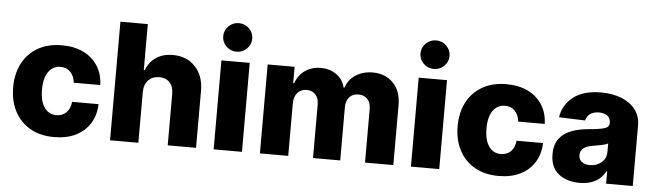

<svg xmlns="http://www.w3.org/2000/svg" viewBox="-49 -972 4005 1173"><g transform="rotate(5 1954.0 -386.0)"><path d="M309.7 10.3Q223.4 10.3 161.8 -25.4Q100.1 -61.1 67.1 -124.5Q34.1 -187.9 34.1 -271Q34.1 -354.8 67.1 -418.1Q100.1 -481.5 161.9 -517Q223.7 -552.6 309.3 -552.6Q385.3 -552.6 441.4 -525.2Q497.5 -497.9 529.3 -448Q561.1 -398.1 562.9 -331H400.6Q395.6 -372.9 372.3 -396.7Q349.1 -420.5 311.8 -420.5Q266.3 -420.5 238.6 -382.6Q210.9 -344.8 210.9 -272.7Q210.9 -199.9 238.5 -162.1Q266 -124.3 311.8 -124.3Q347.7 -124.3 371.8 -147.4Q396 -170.5 400.6 -213.8H562.9Q560.7 -146.3 529.5 -95.9Q498.2 -45.5 442.3 -17.6Q386.4 10.3 309.7 10.3Z M825.6 -311.1V0H652V-727.3H820V-445.3H826Q844.5 -495.7 886.5 -524.1Q928.6 -552.6 989.7 -552.6Q1075.6 -552.6 1127.7 -496.4Q1179.7 -440.3 1179.3 -347.7V0H1005.7V-313.6Q1006 -359 983 -384.6Q959.9 -410.2 918 -410.2Q876.8 -410.2 851.4 -383.9Q826 -357.6 825.6 -311.1Z M1287.3 0V-545.5H1460.9V0ZM1374.3 -606.5Q1337.7 -606.5 1311.4 -632.1Q1285.2 -657.7 1285.2 -693.9Q1285.2 -730.1 1311.4 -755.9Q1337.7 -781.6 1374.3 -781.6Q1411.2 -781.6 1437.3 -755.9Q1463.4 -730.1 1463.4 -693.9Q1463.4 -657.7 1437.3 -632.1Q1411.2 -606.5 1374.3 -606.5Z M1571 0V-545.5H1736.2V-445.3H1742.2Q1759.2 -495 1799.9 -523.8Q1840.6 -552.6 1896.3 -552.6Q1953.1 -552.6 1993.6 -523.4Q2034.1 -494.3 2045.1 -445.3H2050.8Q2066.1 -494 2110.4 -523.3Q2154.8 -552.6 2215.2 -552.6Q2292.6 -552.6 2340.9 -503.2Q2389.2 -453.8 2389.2 -367.2V0H2215.6V-327.4Q2215.6 -368.3 2194.4 -389.7Q2173.3 -411.2 2140.3 -411.2Q2104.4 -411.2 2084 -388Q2063.6 -364.7 2063.6 -325.6V0H1896.7V-329.2Q1896.7 -367.2 1876.1 -389.2Q1855.5 -411.2 1821.7 -411.2Q1787.6 -411.2 1766.2 -387.3Q1744.7 -363.3 1744.7 -322.8V0Z M2497.2 0V-545.5H2670.8V0ZM2584.2 -606.5Q2547.6 -606.5 2521.3 -632.1Q2495 -657.7 2495 -693.9Q2495 -730.1 2521.3 -755.9Q2547.6 -781.6 2584.2 -781.6Q2621.1 -781.6 2647.2 -755.9Q2673.3 -730.1 2673.3 -693.9Q2673.3 -657.7 2647.2 -632.1Q2621.1 -606.5 2584.2 -606.5Z M3035.5 10.3Q2949.2 10.3 2887.6 -25.4Q2826 -61.1 2793 -124.5Q2759.9 -187.9 2759.9 -271Q2759.9 -354.8 2793 -418.1Q2826 -481.5 2887.8 -517Q2949.6 -552.6 3035.2 -552.6Q3111.2 -552.6 3167.3 -525.2Q3223.4 -497.9 3255.1 -448Q3286.9 -398.1 3288.7 -331H3126.4Q3121.4 -372.9 3098.2 -396.7Q3074.9 -420.5 3037.6 -420.5Q2992.2 -420.5 2964.5 -382.6Q2936.8 -344.8 2936.8 -272.7Q2936.8 -199.9 2964.3 -162.1Q2991.8 -124.3 3037.6 -124.3Q3073.5 -124.3 3097.7 -147.4Q3121.8 -170.5 3126.4 -213.8H3288.7Q3286.6 -146.3 3255.3 -95.9Q3224.1 -45.5 3168.1 -17.6Q3112.2 10.3 3035.5 10.3Z M3531.6 9.2Q3453.5 9.2 3402.9 -30.5Q3352.3 -70.3 3352.3 -151.3Q3352.3 -211.6 3380 -247.3Q3407.7 -283 3453.8 -300.2Q3500 -317.5 3555 -322.1Q3625 -328.1 3654.7 -337Q3684.3 -345.9 3684.3 -370.7V-372.5Q3684.3 -399.9 3665.5 -414.8Q3646.7 -429.7 3614.7 -429.7Q3580.3 -429.7 3559.3 -414.8Q3538.4 -399.9 3532.7 -373.6L3372.5 -379.3Q3382.8 -453.8 3444.4 -503.2Q3506 -552.6 3616.1 -552.6Q3685.7 -552.6 3740.2 -531.1Q3794.7 -509.6 3826.2 -469.1Q3857.6 -428.6 3857.6 -370.7V0H3694.2V-76H3690Q3644.5 9.2 3531.6 9.2ZM3585.2 -104.4Q3626.8 -104.4 3656.1 -129.3Q3685.4 -154.1 3685.4 -193.9V-245.7Q3670.8 -237.9 3644.4 -232.6Q3617.9 -227.3 3593.8 -223.7Q3516.7 -212 3516.7 -159.8Q3516.7 -132.8 3535.9 -118.6Q3555 -104.4 3585.2 -104.4Z"/></g></svg>

Font: Inter UI Extra Bold
Style: Regular
Weight: 800
Designer: Rasmus Andersson
Foundry: rsms
Version: 3.2;8d6f07862